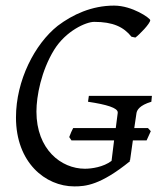

<svg xmlns="http://www.w3.org/2000/svg" viewBox="-20 -650 563 685"><path d="M387 -630C307 -630 239 -598 186 -558C104 -493 37 -363 37 -231C37 -70 142 15 245 15C285 15 338 11 444 -75L442 -77C443 -78 443 -78 444 -78L454 -149H503L518 -182L508 -193H459L467 -247C469 -257 477 -274 520 -287L522 -308H297L294 -287C361 -277 400 -265 400 -249V-247L393 -193H241C236 -184 232 -174 227 -161L235 -149H387L378 -76C349 -54 307 -48 283 -48C198 -48 110 -117 110 -252C110 -307 127 -397 173 -472C215 -540 287 -572 316 -572C383 -572 421 -554 449 -519L463 -516C477 -526 516 -566 516 -578C516 -585 452 -630 387 -630Z"/></svg>

Font: Temporarium
Style: Italic
Weight: 400
Italic angle: -7°
Version: Version 1.1